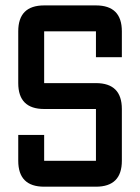

<svg xmlns="http://www.w3.org/2000/svg" viewBox="-20 -704 528 724"><path d="M48.8 -195.3H146.5V-97.7H341.8V-293H146.5Q48.8 -293 48.8 -390.6V-585.9Q48.8 -683.6 146.5 -683.6H341.8Q439.5 -683.6 439.5 -585.9V-488.3H341.8V-585.9H146.5V-390.6H341.8Q439.5 -390.6 439.5 -293V-97.7Q439.5 0 341.8 0H146.5Q48.8 0 48.8 -97.7Z"/></svg>

Font: BabelStone Runic Staveless
Style: Regular
Weight: 400
Designer: Andrew West
Foundry: BabelStone
Version: Version 3.002 March 14, 2022